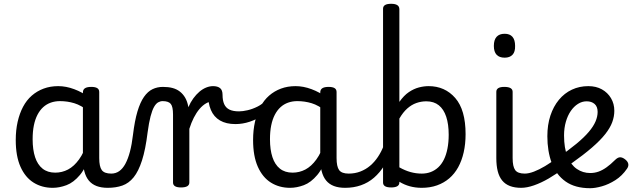

<svg xmlns="http://www.w3.org/2000/svg" viewBox="-20 -973 3368 1012"><path d="M258 17Q201 17 157 -10.5Q113 -38 88 -94Q63 -150 63 -235Q63 -287 73 -331Q83 -375 101.5 -410Q120 -445 147.5 -469Q175 -493 210 -506Q245 -519 287 -519Q328 -519 371 -503Q414 -487 448 -461V-386Q408 -418 371.5 -429Q335 -440 296 -440Q270 -440 247.5 -432Q225 -424 207.5 -408Q190 -392 177.5 -368Q165 -344 158.5 -312Q152 -280 152 -239Q152 -184 165 -144.5Q178 -105 204.5 -84Q231 -63 271 -63Q307 -63 338.5 -79.5Q370 -96 396.5 -132.5Q423 -169 442 -229L458 -168Q435 -91 401.5 -51Q368 -11 330.5 3Q293 17 258 17ZM548 17Q514 17 489 7.5Q464 -2 448 -21.5Q432 -41 424.5 -70.5Q417 -100 417 -140V-486Q417 -501 428 -508Q439 -515 461 -515Q482 -515 492.5 -508.5Q503 -502 503 -488V-140Q503 -95 516.5 -76.5Q530 -58 567 -58Q576 -58 580.5 -46.5Q585 -35 583.5 -20.5Q582 -6 573.5 5.5Q565 17 548 17Z M548 17Q539 17 535 5.5Q531 -6 533 -20.5Q535 -35 543 -46.5Q551 -58 566 -58Q590 -58 608.5 -71Q627 -84 641 -110Q655 -136 665 -174Q675 -212 681 -263Q690 -337 704.5 -385.5Q719 -434 739 -462.5Q759 -491 784 -503Q809 -515 839 -515Q848 -515 852.5 -503.5Q857 -492 856.5 -477.5Q856 -463 851 -451.5Q846 -440 837 -440Q825 -440 813.5 -433.5Q802 -427 792 -409.5Q782 -392 773.5 -359.5Q765 -327 758 -275Q747 -185 728.5 -127.5Q710 -70 684.5 -38.5Q659 -7 625 5Q591 17 548 17Z M934 15Q913 15 902.5 8.5Q892 2 892 -11V-369Q892 -411 880 -425.5Q868 -440 837 -440Q822 -440 815 -451.5Q808 -463 808 -477.5Q808 -492 816 -503.5Q824 -515 839 -515Q868 -515 890 -509Q912 -503 928.5 -490Q945 -477 956 -458Q967 -439 972 -413L973 -408Q984 -434 999 -454.5Q1014 -475 1031 -489.5Q1048 -504 1066.5 -511.5Q1085 -519 1103 -519Q1122 -519 1131.5 -507Q1141 -495 1141 -479Q1141 -463 1131.5 -451Q1122 -439 1103 -439Q1085 -439 1066.5 -428.5Q1048 -418 1031.5 -398.5Q1015 -379 1001.5 -352.5Q988 -326 978 -294V-11Q978 2 967 8.5Q956 15 934 15Z M1221 -319Q1172 -319 1139.5 -338Q1107 -357 1091.5 -393.5Q1076 -430 1076 -484L1103 -519Q1127 -519 1140 -508.5Q1153 -498 1153 -473Q1153 -444 1161.5 -424.5Q1170 -405 1189 -395.5Q1208 -386 1240 -386Q1259 -386 1285 -392Q1311 -398 1338 -411.5Q1365 -425 1387 -449Q1397 -460 1410.5 -456.5Q1424 -453 1429.5 -441.5Q1435 -430 1422 -415Q1399 -388 1366.5 -366Q1334 -344 1296.5 -331.5Q1259 -319 1221 -319Z M1509 17Q1452 17 1408 -10.5Q1364 -38 1339 -94Q1314 -150 1314 -235Q1314 -287 1324 -331Q1334 -375 1352.5 -410Q1371 -445 1398.5 -469Q1426 -493 1461 -506Q1496 -519 1538 -519Q1579 -519 1622 -503Q1665 -487 1699 -461V-386Q1659 -418 1622.5 -429Q1586 -440 1547 -440Q1521 -440 1498.5 -432Q1476 -424 1458.5 -408Q1441 -392 1428.5 -368Q1416 -344 1409.5 -312Q1403 -280 1403 -239Q1403 -184 1416 -144.5Q1429 -105 1455.5 -84Q1482 -63 1522 -63Q1558 -63 1589.5 -79.5Q1621 -96 1647.5 -132.5Q1674 -169 1693 -229L1709 -168Q1686 -91 1652.5 -51Q1619 -11 1581.5 3Q1544 17 1509 17ZM1799 17Q1765 17 1740 7.5Q1715 -2 1699 -21.5Q1683 -41 1675.5 -70.5Q1668 -100 1668 -140V-486Q1668 -501 1679 -508Q1690 -515 1712 -515Q1733 -515 1743.5 -508.5Q1754 -502 1754 -488V-140Q1754 -95 1767.5 -76.5Q1781 -58 1818 -58Q1827 -58 1831.5 -46.5Q1836 -35 1834.5 -20.5Q1833 -6 1824.5 5.5Q1816 17 1799 17Z M1799 17Q1785 17 1778.5 5.5Q1772 -6 1773.5 -20.5Q1775 -35 1786 -46.5Q1797 -58 1818 -58Q1851 -58 1879.5 -69Q1908 -80 1931 -99.5Q1954 -119 1972 -146Q1990 -173 2002 -204Q2008 -219 2019 -217.5Q2030 -216 2038.5 -206.5Q2047 -197 2044 -186Q2029 -138 2005.5 -100.5Q1982 -63 1951.5 -36.5Q1921 -10 1882.5 3.5Q1844 17 1799 17Z M2042 15Q2020 15 2009.5 8.5Q1999 2 1999 -11V-927Q1999 -940 2009.5 -946.5Q2020 -953 2042 -953Q2063 -953 2074 -946Q2085 -939 2085 -924V-436Q2109 -470 2135 -487.5Q2161 -505 2187.5 -512Q2214 -519 2239 -519Q2325 -519 2379.5 -456.5Q2434 -394 2434 -266Q2434 -214 2424 -170Q2414 -126 2395 -91.5Q2376 -57 2348 -33Q2320 -9 2283.5 4Q2247 17 2203 17Q2170 17 2140.5 9Q2111 1 2085 -15V-11Q2085 2 2074 8.5Q2063 15 2042 15ZM2085 -91Q2115 -74 2144 -66Q2173 -58 2203 -58Q2229 -58 2251 -66.5Q2273 -75 2290.5 -91.5Q2308 -108 2320 -132.5Q2332 -157 2338.5 -190Q2345 -223 2345 -263Q2345 -318 2332 -357.5Q2319 -397 2293 -418Q2267 -439 2227 -439Q2200 -439 2174.5 -430Q2149 -421 2126.5 -401Q2104 -381 2085 -348Z M2727 17Q2693 17 2668 7.5Q2643 -2 2627 -21.5Q2611 -41 2603.5 -70.5Q2596 -100 2596 -140V-489Q2596 -502 2606.5 -508.5Q2617 -515 2638 -515Q2660 -515 2671 -508.5Q2682 -502 2682 -489V-140Q2682 -95 2695.5 -76.5Q2709 -58 2746 -58Q2760 -58 2767 -46.5Q2774 -35 2772.5 -20.5Q2771 -6 2760 5.5Q2749 17 2727 17ZM2640 -669Q2612 -669 2597.5 -684.5Q2583 -700 2583 -731Q2583 -763 2597.5 -779Q2612 -795 2640 -795Q2667 -795 2681 -779Q2695 -763 2695 -731Q2696 -700 2681.5 -684.5Q2667 -669 2640 -669Z M2727 17Q2713 17 2706.5 5.5Q2700 -6 2701.5 -20.5Q2703 -35 2714 -46.5Q2725 -58 2746 -58Q2767 -58 2794.5 -68.5Q2822 -79 2853 -97.5Q2884 -116 2915 -140Q2928 -151 2939.5 -147.5Q2951 -144 2958 -133Q2965 -122 2964.5 -108.5Q2964 -95 2952 -86Q2913 -56 2872.5 -32.5Q2832 -9 2794.5 4Q2757 17 2727 17Z M3091 19Q3011 19 2961 -16.5Q2911 -52 2888 -114Q2865 -176 2865 -255Q2865 -315 2881 -363.5Q2897 -412 2926 -447Q2955 -482 2994.5 -500.5Q3034 -519 3081 -519Q3122 -519 3152.5 -502Q3183 -485 3200.5 -455.5Q3218 -426 3218 -389Q3218 -359 3207 -329Q3196 -299 3170 -266Q3144 -233 3100 -195Q3056 -157 2991 -111L2916 -139Q2977 -181 3018 -215Q3059 -249 3083.5 -278Q3108 -307 3119 -333Q3130 -359 3130 -383Q3130 -411 3114 -425Q3098 -439 3072 -439Q3048 -439 3026.5 -425.5Q3005 -412 2988.5 -388Q2972 -364 2962.5 -331Q2953 -298 2953 -259Q2953 -192 2971 -148Q2989 -104 3020.5 -82.5Q3052 -61 3091 -61Q3114 -61 3135 -68.5Q3156 -76 3177.5 -91.5Q3199 -107 3221 -129Q3236 -144 3248.5 -144Q3261 -144 3275 -133Q3289 -122 3291.5 -109.5Q3294 -97 3285 -84Q3259 -46 3223.5 -23.5Q3188 -1 3152.5 9Q3117 19 3091 19Z"/></svg>

Font: Playwrite US Modern
Style: Regular
Weight: 400
Designer: Veronika Burian, José Scaglione
Foundry: TypeTogether
Version: Version 1.002